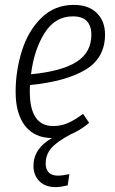

<svg xmlns="http://www.w3.org/2000/svg" viewBox="-20 -554 471 786"><path d="M103 -206Q102 -197 102 -179Q102 -38 198 -38Q230 -38 258.5 -50.5Q287 -63 320 -88L345 -51Q306 -19 269 -4Q213 26 190 52.5Q167 79 167 116Q167 139 179.5 152Q192 165 217 165Q235 165 264 159L257 205Q227 212 208 212Q165 212 141 187.5Q117 163 117 125Q117 54 193 11Q122 11 83 -38.5Q44 -88 44 -178Q44 -265 70 -347Q96 -429 150 -481.5Q204 -534 282 -534Q343 -534 376.5 -500.5Q410 -467 410 -413Q410 -316 329 -268Q248 -220 103 -206ZM107 -250Q232 -262 293 -300.5Q354 -339 354 -412Q354 -448 335.5 -467.5Q317 -487 278 -487Q205 -487 162 -418Q119 -349 107 -250Z"/></svg>

Font: Fira Sans Extra Condensed Light
Style: Italic
Weight: 300
Width: 3
Italic angle: -8°
Designer: Carrois Corporate & Edenspiekermann AG
Foundry: Carrois Corporate GbR & Edenspiekermann AG
Version: Version 4.203